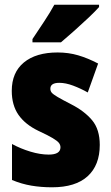

<svg xmlns="http://www.w3.org/2000/svg" viewBox="-20 -786 472 816"><path d="M404 -170Q404 -84 352.5 -37Q301 10 201 10Q155 10 113.5 3Q72 -4 31 -21V-174Q68 -154 109.5 -141.5Q151 -129 187 -129Q237 -129 237 -160Q237 -170 230.5 -178.5Q224 -187 204 -199Q184 -211 143 -230Q87 -257 58.5 -298Q30 -339 30 -400Q30 -478 81.5 -520.5Q133 -563 225 -563Q271 -563 312 -551Q353 -539 397 -516L353 -393Q323 -410 291 -422Q259 -434 232 -434Q194 -434 194 -409Q194 -399 200 -392Q206 -385 224.5 -374Q243 -363 282 -343Q339 -314 371.5 -275Q404 -236 404 -170ZM401 -756Q385 -738 356.5 -711Q328 -684 296.5 -656Q265 -628 239 -606H118V-620Q142 -656 167.5 -694.5Q193 -733 211 -766H401Z"/></svg>

Font: Noto Sans Gurmukhi UI Condensed Black
Style: Regular
Weight: 900
Width: 3
Designer: Jelle Bosma - Monotype Design Team
Foundry: Monotype Imaging Inc.
Version: Version 2.004; ttfautohint (v1.8.4.7-5d5b)